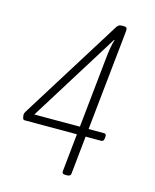

<svg xmlns="http://www.w3.org/2000/svg" viewBox="-108 -775 685 851"><g transform="rotate(15 235.0 -350.0)"><path d="M273 2Q258 2 259 -10L277 -185H37Q30 -185 28 -194Q26 -203 26 -210Q26 -214 30.5 -221.5Q35 -229 40 -237L322 -689Q327 -696 332 -699Q337 -702 350 -702Q364 -702 367 -697.5Q370 -693 369 -682L321 -221H392Q403 -221 402 -207L401 -199Q400 -185 388 -185H317L299 -10Q298 2 281 2ZM330 -631 328 -632 72 -221H281L314 -539Q320 -601 330 -631Z"/></g></svg>

Font: Asap Condensed Condensed Thin
Style: Italic
Weight: 100
Width: 3
Italic angle: -6°
Designer: Pablo Cosgaya
Foundry: Omnibus-Type
Version: Version 3.001; ttfautohint (v1.8.4.7-5d5b)